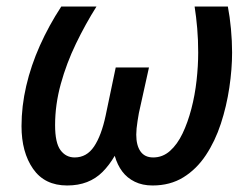

<svg xmlns="http://www.w3.org/2000/svg" viewBox="-20 -559 770 589"><path d="M186 10Q117 10 81.5 -41Q46 -92 46 -172Q46 -233 60.5 -295.5Q75 -358 102.5 -419.5Q130 -481 168 -539H276Q242 -485 213 -425Q184 -365 166.5 -301.5Q149 -238 149 -175Q149 -121 165.5 -98.5Q182 -76 209 -76Q246 -76 268.5 -109.5Q291 -143 304 -204L335 -352H437L406 -212Q404 -200 402 -188Q400 -176 399 -165Q398 -154 398 -146Q398 -113 411 -94.5Q424 -76 450 -76Q479 -76 501.5 -96Q524 -116 540 -149.5Q556 -183 567 -225Q578 -267 583 -312Q588 -357 588 -398Q588 -437 585 -472Q582 -507 577 -539H679Q685 -508 688.5 -470.5Q692 -433 692 -398Q692 -347 683.5 -290Q675 -233 657.5 -179.5Q640 -126 611.5 -83Q583 -40 542.5 -15Q502 10 448 10Q417 10 393.5 -1.5Q370 -13 355 -33Q340 -53 332 -81Q315 -52 294.5 -31.5Q274 -11 247 -0.5Q220 10 186 10Z"/></svg>

Font: Noto Sans Display Medium
Style: Italic
Weight: 500
Italic angle: -12°
Designer: Monotype Design Team
Foundry: Monotype Imaging Inc.
Version: Version 2.003